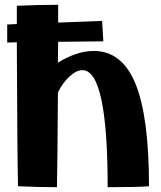

<svg xmlns="http://www.w3.org/2000/svg" viewBox="-20 -777 670 799"><path d="M10 -675 50 -677V-753Q136 -757 222 -757V-683L405 -690L410 -605L222 -603L221 -516Q257 -539 295.5 -552Q334 -565 370 -565Q488 -565 544 -428Q600 -291 600 -2Q555 2 428 2Q428 -485 323 -485Q298 -485 269.5 -459Q241 -433 221 -392Q219 -81 217 2Q139 2 55 -2Q52 -106 50 -601L10 -600Z"/></svg>

Font: Otomanopee One
Style: Regular
Weight: 400
Designer: Das Ende der Wildnis
Foundry: Gutenberg Labo
Version: Version 3.005